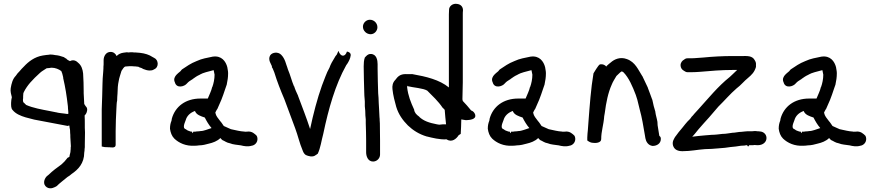

<svg xmlns="http://www.w3.org/2000/svg" viewBox="-20 -781 4658 1021"><path d="M37 -312C34 -295 40 -276 43 -264C41 -256 39 -244 39 -234C39 -222 38 -205 47 -196C63 -176 89 -165 116 -157L162 -145C221 -134 277 -123 336 -112L338 -111C342 -113 343 -113 349 -113C350 -92 353 -102 353 -75V-74C354 -67 354 -61 354 -53V-52C355 -35 356 -20 357 -2C357 -2 356 -1 356 3C356 10 356 15 355 20V22C355 31 351 38 349 53C348 54 342 57 338 59L337 61C327 74 319 83 306 94C285 109 259 128 239 148L229 156C215 170 205 199 229 215C250 228 272 214 281 209C298 192 319 177 339 160C346 156 355 150 361 144C395 121 428 88 428 30C429 25 430 18 430 10C431 5 431 2 431 -1V-13C431 -26 432 -62 432 -77C432 -92 431 -88 431 -101V-120C431 -145 431 -144 430 -167C435 -172 441 -179 443 -192C445 -201 443 -210 435 -217L428 -228C427 -246 426 -266 425 -285V-294C425 -326 424 -358 422 -390C420 -411 413 -433 397 -446C388 -455 373 -467 352 -456C346 -459 335 -464 333 -469C327 -471 326 -474 318 -478H317C303 -483 289 -487 274 -488C266 -490 256 -491 248 -491H246C240 -490 235 -489 230 -489H229C222 -488 214 -487 208 -486C164 -479 131 -453 107 -427C99 -419 91 -411 83 -401C77 -395 70 -388 64 -378C47 -361 41 -336 37 -312ZM102 -252 103 -259V-269C103 -273 104 -277 104 -283C104 -284 104 -286 107 -292C116 -310 128 -327 141 -342C157 -360 173 -376 191 -392C201 -402 212 -407 228 -418C235 -419 236 -419 239 -419H241C243 -420 248 -420 254 -421C274 -421 293 -413 306 -403C310 -395 312 -387 316 -370V-366C328 -314 334 -276 341 -216C341 -208 342 -199 343 -189C343 -188 344 -175 343 -175H337C335 -175 330 -176 323 -177C307 -179 292 -180 278 -184H277L247 -190C200 -199 155 -207 119 -223L109 -233C104 -236 102 -239 102 -252Z M521 -2C532 1 538 2 556 2H562C567 2 595 9 595 -10V-84C595 -124 597 -164 599 -203C600 -219 600 -235 603 -247V-249C603 -260 604 -272 605 -285V-286C605 -306 607 -332 611 -349C614 -369 620 -382 626 -404C631 -413 640 -425 645 -427C649 -427 653 -428 655 -428C661 -428 665 -429 669 -429H682C687 -428 695 -428 700 -428C701 -428 703 -427 707 -427C709 -427 713 -426 716 -426L719 -424L721 -423L733 -419L742 -414C752 -410 764 -406 776 -406C784 -406 792 -407 799 -412C827 -423 823 -463 800 -473L791 -478C773 -490 751 -497 725 -500C716 -501 708 -501 701 -502H700C694 -502 690 -502 685 -503H683C676 -503 668 -503 661 -502C661 -502 659 -503 656 -503H654C649 -502 646 -502 638 -501C622 -499 610 -493 600 -483C595 -495 584 -505 568 -505C543 -505 531 -481 531 -461V-447C531 -440 531 -433 530 -426V-418C530 -413 529 -409 529 -401C528 -390 527 -376 526 -363V-362C526 -354 525 -345 525 -335C525 -292 522 -246 521 -200Z M884 -96C887 -76 893 -58 907 -44C931 -21 968 -3 1016 -6C1023 -6 1032 -7 1039 -8C1057 -8 1076 -13 1090 -17C1112 -22 1135 -30 1152 -47C1155 -42 1160 -39 1164 -35H1165C1175 -31 1185 -22 1203 -19C1219 -12 1242 -11 1261 -8C1276 -4 1298 0 1318 -6C1335 -8 1351 -24 1349 -45C1349 -50 1347 -55 1345 -59C1336 -68 1320 -85 1294 -81H1285L1284 -80H1283L1282 -81L1262 -83L1245 -86C1235 -88 1220 -91 1208 -94C1197 -98 1185 -105 1170 -111C1164 -119 1158 -130 1151 -137C1139 -154 1129 -162 1125 -182C1127 -187 1131 -195 1135 -201H1136V-202C1144 -219 1150 -233 1157 -250C1164 -267 1171 -288 1177 -306L1186 -332V-333C1190 -353 1193 -368 1193 -392C1193 -403 1190 -414 1189 -422V-423C1181 -455 1158 -486 1113 -480H1112C1080 -473 1055 -470 1025 -456C994 -444 972 -428 948 -412L945 -409C939 -399 932 -398 918 -383C911 -375 901 -361 910 -343C919 -309 961 -320 975 -338C982 -346 989 -351 1004 -360H1005V-361C1016 -369 1029 -378 1041 -383H1042V-384C1061 -395 1087 -400 1116 -408L1117 -404C1118 -397 1120 -391 1121 -384C1121 -361 1116 -337 1109 -318H1108V-317C1104 -298 1093 -277 1085 -257H1046C966 -257 912 -214 894 -151C893 -146 893 -142 892 -139C887 -127 884 -114 884 -98ZM958 -106V-111C958 -117 963 -131 966 -138V-139L967 -140C973 -165 992 -182 1017 -191C1017 -191 1018 -189 1018 -188C1026 -170 1048 -163 1069 -156C1078 -138 1090 -117 1105 -100C1085 -94 1064 -84 1046 -84H1045L1040 -83L1025 -82L1019 -81H1008C1005 -70 1004 -70 1001 -81H999C994 -81 990 -82 987 -84H986L985 -85H983C978 -87 972 -90 968 -94H967C962 -96 958 -100 958 -106Z M1417 -487C1402 -463 1424 -438 1426 -428V-423C1431 -418 1432 -410 1435 -405L1439 -395C1453 -349 1473 -298 1492 -254C1512 -201 1531 -150 1550 -98C1564 -61 1573 -19 1589 18C1592 26 1596 37 1607 44H1608C1617 48 1643 58 1660 43C1663 42 1666 39 1668 37L1669 38C1685 5 1689 -33 1699 -69C1727 -203 1763 -330 1821 -434C1823 -437 1825 -439 1828 -444C1834 -454 1843 -469 1845 -487V-490C1845 -498 1837 -505 1825 -507C1815 -476 1791 -478 1780 -510L1779 -509C1776 -503 1775 -500 1771 -491C1766 -485 1761 -479 1758 -472C1749 -458 1738 -439 1732 -421C1715 -392 1705 -357 1692 -326C1667 -256 1646 -175 1629 -95C1610 -154 1587 -212 1565 -271V-272C1557 -289 1549 -306 1544 -323L1543 -322V-323C1531 -351 1524 -382 1511 -412C1508 -420 1507 -427 1503 -436L1497 -454C1492 -467 1486 -479 1475 -490C1458 -507 1428 -503 1417 -487Z M1910 -639C1910 -617 1929 -599 1951 -599C1971 -599 1987 -617 1987 -636C1987 -658 1969 -676 1947 -676C1927 -676 1910 -659 1910 -639ZM1914 -428C1914 -382 1916 -335 1917 -289C1917 -277 1918 -265 1919 -255L1920 -241V-216C1922 -201 1923 -183 1923 -168V-167C1924 -161 1924 -154 1925 -146V-125C1926 -94 1927 -64 1927 -34V29C1927 49 1936 78 1964 78C1984 78 2001 61 2001 41V-33C2001 -64 2000 -95 2000 -125L1999 -141C1999 -145 1999 -152 1998 -158C1998 -170 1996 -187 1996 -198V-199C1995 -210 1995 -220 1994 -233C1994 -241 1993 -250 1993 -259V-260C1992 -267 1992 -275 1991 -285C1990 -328 1988 -372 1988 -415V-440C1988 -460 1983 -494 1951 -494C1935 -494 1928 -483 1920 -475C1915 -461 1914 -444 1914 -428Z M2067 -307C2070 -275 2080 -238 2087 -213C2099 -173 2122 -141 2149 -114C2176 -88 2209 -67 2250 -55H2251C2279 -48 2319 -38 2353 -40H2355C2383 -21 2408 -44 2419 -62L2430 -69C2432 -95 2432 -117 2433 -146C2440 -145 2450 -143 2457 -142H2460C2476 -143 2513 -145 2507 -170V-171C2503 -183 2496 -190 2485 -194C2472 -211 2455 -229 2441 -244C2441 -245 2440 -249 2439 -253C2440 -282 2440 -314 2441 -343V-704C2441 -712 2441 -718 2442 -725V-727C2442 -741 2434 -757 2412 -760C2387 -765 2368 -747 2368 -730C2368 -722 2367 -714 2367 -704V-316C2317 -357 2246 -374 2172 -387H2171C2158 -387 2149 -386 2137 -387C2108 -387 2095 -374 2082 -356C2068 -342 2065 -324 2067 -307ZM2145 -317V-328L2146 -323C2179 -315 2231 -312 2252 -299C2279 -272 2312 -241 2333 -209C2336 -206 2345 -198 2345 -196V-195C2347 -169 2349 -146 2352 -120H2336C2328 -119 2322 -118 2317 -118C2313 -118 2309 -119 2303 -120C2261 -128 2233 -138 2210 -159V-160C2195 -171 2185 -180 2182 -198V-200L2181 -201C2165 -236 2150 -272 2145 -317Z M2574 -96C2577 -76 2583 -58 2597 -44C2621 -21 2658 -3 2706 -6C2713 -6 2722 -7 2729 -8C2747 -8 2766 -13 2780 -17C2802 -22 2825 -30 2842 -47C2845 -42 2850 -39 2854 -35H2855C2865 -31 2875 -22 2893 -19C2909 -12 2932 -11 2951 -8C2966 -4 2988 0 3008 -6C3025 -8 3041 -24 3039 -45C3039 -50 3037 -55 3035 -59C3026 -68 3010 -85 2984 -81H2975L2974 -80H2973L2972 -81L2952 -83L2935 -86C2925 -88 2910 -91 2898 -94C2887 -98 2875 -105 2860 -111C2854 -119 2848 -130 2841 -137C2829 -154 2819 -162 2815 -182C2817 -187 2821 -195 2825 -201H2826V-202C2834 -219 2840 -233 2847 -250C2854 -267 2861 -288 2867 -306L2876 -332V-333C2880 -353 2883 -368 2883 -392C2883 -403 2880 -414 2879 -422V-423C2871 -455 2848 -486 2803 -480H2802C2770 -473 2745 -470 2715 -456C2684 -444 2662 -428 2638 -412L2635 -409C2629 -399 2622 -398 2608 -383C2601 -375 2591 -361 2600 -343C2609 -309 2651 -320 2665 -338C2672 -346 2679 -351 2694 -360H2695V-361C2706 -369 2719 -378 2731 -383H2732V-384C2751 -395 2777 -400 2806 -408L2807 -404C2808 -397 2810 -391 2811 -384C2811 -361 2806 -337 2799 -318H2798V-317C2794 -298 2783 -277 2775 -257H2736C2656 -257 2602 -214 2584 -151C2583 -146 2583 -142 2582 -139C2577 -127 2574 -114 2574 -98ZM2648 -106V-111C2648 -117 2653 -131 2656 -138V-139L2657 -140C2663 -165 2682 -182 2707 -191C2707 -191 2708 -189 2708 -188C2716 -170 2738 -163 2759 -156C2768 -138 2780 -117 2795 -100C2775 -94 2754 -84 2736 -84H2735L2730 -83L2715 -82L2709 -81H2698C2695 -70 2694 -70 2691 -81H2689C2684 -81 2680 -82 2677 -84H2676L2675 -85H2673C2668 -87 2662 -90 2658 -94H2657C2652 -96 2648 -100 2648 -106Z M3103 -34C3113 -27 3121 -21 3139 -21C3147 -20 3177 -21 3177 -41C3177 -84 3190 -117 3193 -163L3196 -180C3203 -236 3214 -289 3233 -331C3239 -347 3249 -361 3258 -377L3278 -396C3280 -398 3283 -399 3285 -401H3288C3290 -400 3292 -399 3295 -397C3324 -368 3344 -321 3361 -276L3369 -251C3373 -234 3378 -215 3382 -198C3394 -155 3401 -111 3409 -64L3412 -46C3415 -29 3426 -8 3450 -5H3451C3473 -5 3494 -18 3494 -41C3494 -46 3495 -52 3486 -59C3483 -75 3480 -96 3477 -115L3476 -133C3473 -152 3467 -168 3465 -185V-187C3459 -205 3453 -229 3449 -250V-251L3448 -252C3444 -262 3441 -271 3437 -282L3425 -314V-315C3415 -336 3406 -355 3396 -376V-377H3395C3374 -409 3359 -451 3313 -467C3278 -480 3247 -466 3228 -449C3227 -448 3221 -444 3218 -441L3209 -433C3207 -432 3207 -431 3204 -427C3198 -435 3186 -441 3172 -439H3171C3161 -436 3137 -391 3136 -391C3122 -309 3116 -220 3109 -130L3106 -89C3105 -77 3103 -63 3103 -50Z M3559 -7C3566 16 3586 23 3609 23C3654 23 3686 15 3729 12C3752 12 3777 10 3799 8L3835 5C3846 4 3856 2 3864 1C3884 -1 3899 -2 3920 -6C3927 -6 3933 -7 3938 -7H3940C3944 -8 3947 -9 3951 -9H3953C3957 0 3960 0 3964 -9H3985L3993 -10C4000 -9 4005 -9 4011 -9C4035 -9 4056 -24 4056 -47C4056 -66 4041 -81 4021 -82C4020 -82 4013 -83 4011 -83C4007 -83 4004 -83 4000 -84H3998C3993 -84 3987 -84 3980 -83H3964C3957 -83 3951 -83 3942 -82C3937 -82 3929 -81 3923 -80C3907 -80 3889 -75 3876 -75H3875C3856 -73 3842 -69 3823 -69H3822C3803 -67 3784 -64 3764 -64L3727 -61C3704 -59 3683 -57 3661 -54C3674 -67 3683 -80 3694 -93C3712 -114 3732 -136 3751 -157C3766 -174 3784 -196 3800 -214C3833 -246 3862 -281 3897 -311C3920 -328 3938 -351 3957 -366C3977 -383 3992 -397 4000 -425V-437C4001 -444 3999 -452 3994 -460C3981 -486 3952 -483 3926 -483H3876C3823 -483 3769 -480 3719 -475L3691 -473C3677 -472 3667 -471 3655 -471H3636C3629 -471 3624 -469 3618 -464C3608 -459 3599 -448 3599 -434C3599 -421 3606 -410 3618 -404C3622 -401 3629 -397 3636 -397H3655C3673 -397 3685 -398 3701 -399C3758 -404 3817 -409 3877 -409H3900C3894 -403 3885 -395 3877 -387L3861 -372C3797 -321 3747 -258 3694 -200L3673 -177C3667 -169 3662 -164 3656 -158V-157C3651 -149 3642 -141 3636 -135L3624 -121C3619 -115 3615 -109 3608 -101C3595 -87 3582 -69 3571 -54H3570V-53C3565 -43 3553 -29 3559 -7Z M4121 -96C4124 -76 4130 -58 4144 -44C4168 -21 4205 -3 4253 -6C4260 -6 4269 -7 4276 -8C4294 -8 4313 -13 4327 -17C4349 -22 4372 -30 4389 -47C4392 -42 4397 -39 4401 -35H4402C4412 -31 4422 -22 4440 -19C4456 -12 4479 -11 4498 -8C4513 -4 4535 0 4555 -6C4572 -8 4588 -24 4586 -45C4586 -50 4584 -55 4582 -59C4573 -68 4557 -85 4531 -81H4522L4521 -80H4520L4519 -81L4499 -83L4482 -86C4472 -88 4457 -91 4445 -94C4434 -98 4422 -105 4407 -111C4401 -119 4395 -130 4388 -137C4376 -154 4366 -162 4362 -182C4364 -187 4368 -195 4372 -201H4373V-202C4381 -219 4387 -233 4394 -250C4401 -267 4408 -288 4414 -306L4423 -332V-333C4427 -353 4430 -368 4430 -392C4430 -403 4427 -414 4426 -422V-423C4418 -455 4395 -486 4350 -480H4349C4317 -473 4292 -470 4262 -456C4231 -444 4209 -428 4185 -412L4182 -409C4176 -399 4169 -398 4155 -383C4148 -375 4138 -361 4147 -343C4156 -309 4198 -320 4212 -338C4219 -346 4226 -351 4241 -360H4242V-361C4253 -369 4266 -378 4278 -383H4279V-384C4298 -395 4324 -400 4353 -408L4354 -404C4355 -397 4357 -391 4358 -384C4358 -361 4353 -337 4346 -318H4345V-317C4341 -298 4330 -277 4322 -257H4283C4203 -257 4149 -214 4131 -151C4130 -146 4130 -142 4129 -139C4124 -127 4121 -114 4121 -98ZM4195 -106V-111C4195 -117 4200 -131 4203 -138V-139L4204 -140C4210 -165 4229 -182 4254 -191C4254 -191 4255 -189 4255 -188C4263 -170 4285 -163 4306 -156C4315 -138 4327 -117 4342 -100C4322 -94 4301 -84 4283 -84H4282L4277 -83L4262 -82L4256 -81H4245C4242 -70 4241 -70 4238 -81H4236C4231 -81 4227 -82 4224 -84H4223L4222 -85H4220C4215 -87 4209 -90 4205 -94H4204C4199 -96 4195 -100 4195 -106Z"/></svg>

Font: Scribbler
Style: ExBd
Weight: 800
Designer: Mew Too
Foundry: Cannot Into Space Fonts
Version: Version 1.001